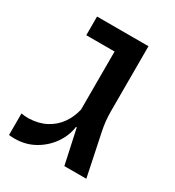

<svg xmlns="http://www.w3.org/2000/svg" viewBox="-146 -667 694 761"><g transform="rotate(30 201.0 -286.5)"><path d="M35.6 4.4Q29.3 4.4 22.2 4.2Q15.1 3.9 8.8 2.9V-95.7Q17.6 -94.2 25.9 -93.5Q34.2 -92.8 42 -92.8Q87.4 -94.2 120.8 -111.8Q154.3 -129.4 175.5 -159.2Q196.8 -189 205.6 -227.1V-492.7H76.2V-578.1H311.5V-281.2Q311.5 -234.9 320.8 -191.9L360.8 0H260.3L226.1 -157.7H222.7Q216.8 -114.3 190.7 -77.4Q164.6 -40.5 124.5 -18.1Q84.5 4.4 35.6 4.4Z"/></g></svg>

Font: Heebo Medium
Style: Regular
Weight: 500
Designer: Oded Ezer
Foundry: Ezer Type House
Version: Version 3.100